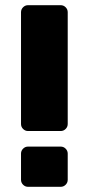

<svg xmlns="http://www.w3.org/2000/svg" viewBox="-20 -720 342 740"><path d="M214 -215H88Q77 -215 69 -223Q61 -231 61 -242V-673Q61 -684 69 -692Q77 -700 88 -700H214Q225 -700 233 -692Q241 -684 241 -673V-242Q241 -231 233 -223Q225 -215 214 -215ZM214 0H88Q77 0 69 -8Q61 -16 61 -27V-128Q61 -139 69 -147Q77 -155 88 -155H214Q225 -155 233 -147Q241 -139 241 -128V-27Q241 -16 233 -8Q225 0 214 0Z"/></svg>

Font: Hezaedrus
Style: Bold
Weight: 700
Designer: Hubert & Fischer
Foundry: Hubert & Fischer
Version: Version 1.10;September 3, 2019;FontCreator 11.5.0.2425 64-bi